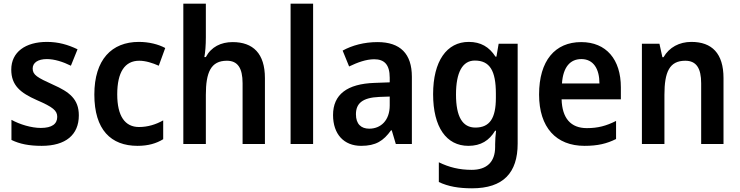

<svg xmlns="http://www.w3.org/2000/svg" viewBox="-20 -780 4007 1040"><path d="M407 -155C407 -243 356 -282 268 -321C182 -360 157 -374 157 -409C157 -440 185 -460 234 -460C275 -460 322 -445 364 -424L400 -513C348 -538 296 -553 234 -553C118 -553 41 -498 41 -403C41 -317 91 -277 179 -238C267 -200 290 -181 290 -147C290 -109 262 -87 201 -87C150 -87 87 -106 42 -131V-22C87 0 138 10 206 10C336 10 407 -50 407 -155Z M725 10C782 10 827 -3 864 -26V-128C825 -106 781 -92 733 -92C657 -92 615 -151 615 -269C615 -389 656 -451 734 -451C769 -451 806 -439 840 -424L875 -520C838 -540 787 -553 732 -553C585 -553 491 -457 491 -268C491 -77 581 10 725 10Z M1095 -578V-760H973V0H1095V-266C1095 -388 1122 -451 1209 -451C1267 -451 1294 -412 1294 -329V0H1415V-357C1415 -490 1351 -552 1240 -552C1177 -552 1124 -526 1095 -471H1087C1092 -498 1095 -535 1095 -578Z M1676 0V-760H1554V0Z M2025 -552C1952 -552 1887 -534 1836 -506L1871 -420C1917 -442 1963 -459 2007 -459C2061 -459 2091 -431 2091 -359V-334L2009 -331C1860 -326 1784 -268 1784 -157C1784 -53 1843 10 1936 10C2016 10 2057 -17 2098 -74H2102L2124 0H2211V-364C2211 -489 2148 -552 2025 -552ZM2034 -255 2091 -257V-209C2091 -128 2043 -83 1980 -83C1936 -83 1908 -108 1908 -161C1908 -219 1942 -251 2034 -255Z M2519 -553C2400 -553 2326 -449 2326 -270C2326 -91 2398 10 2517 10C2585 10 2630 -19 2662 -72H2667C2664 -50 2662 -18 2662 1V16C2662 98 2616 140 2535 140C2468 140 2412 126 2357 99V206C2408 230 2464 240 2537 240C2706 240 2784 156 2784 -2V-543H2681L2669 -473H2664C2630 -526 2584 -553 2519 -553ZM2552 -452C2633 -452 2666 -397 2666 -273V-250C2666 -140 2633 -89 2555 -89C2485 -89 2450 -148 2450 -268C2450 -388 2485 -452 2552 -452Z M3128 -552C2987 -552 2900 -452 2900 -268C2900 -89 2993 10 3146 10C3218 10 3267 -2 3317 -27V-125C3264 -98 3218 -86 3159 -86C3071 -86 3025 -140 3022 -242H3343V-307C3343 -458 3264 -552 3128 -552ZM3129 -460C3195 -460 3227 -406 3227 -328H3024C3030 -416 3068 -460 3129 -460Z M3725 -553C3660 -553 3605 -524 3574 -470H3568L3552 -543H3457V0H3579V-266C3579 -390 3606 -451 3692 -451C3752 -451 3778 -410 3778 -329V0H3899V-357C3899 -491 3836 -553 3725 -553Z"/></svg>

Font: Noto Sans Thai Looped SemiCondensed SemiBold
Style: Regular
Weight: 600
Width: 4
Designer: Sasikarn Vongin, Ben Mitchell
Foundry: The Fontpad Ltd
Version: Version 1.001